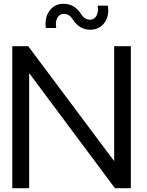

<svg xmlns="http://www.w3.org/2000/svg" viewBox="-20 -994 778 1014"><path d="M222 -846Q215 -902 242 -938Q269 -974 315 -974Q374 -974 408 -920Q427 -890 455 -890Q478 -890 489.5 -911Q501 -932 496 -964H550Q558 -909 531 -873Q504 -837 456 -837Q399 -837 364 -892Q345 -921 318 -921Q295 -921 283 -900Q271 -879 277 -846ZM671 -750V0H587L134 -608V0H45V-750H129L583 -143V-750Z"/></svg>

Font: Oakes Grotesk
Style: Regular
Weight: 400
Designer: Samuel Oakes
Foundry: Samuel Oakes
Version: Version 1.000;PS 001.000;hotconv 1.0.88;makeotf.lib2.5.64775